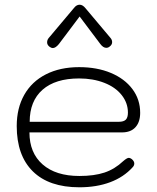

<svg xmlns="http://www.w3.org/2000/svg" viewBox="-20 -785 666 815"><path d="M51 -250Q51 -326 83 -382.5Q115 -439 175 -469.5Q235 -500 316 -500Q392 -500 450.5 -475.5Q509 -451 542 -407Q575 -363 575 -306Q575 -267 555 -245Q535 -223 498 -223H105Q105 -136 161 -87Q217 -38 317 -38Q380 -38 423.5 -52.5Q467 -67 503 -101Q519 -115 527 -115Q532 -115 539 -110Q550 -101 550 -91Q550 -82 543 -75Q505 -33 447.5 -11.5Q390 10 317 10Q188 10 119.5 -57.5Q51 -125 51 -250ZM484 -268Q505 -268 514 -277Q523 -286 523 -307Q523 -348 496.5 -381.5Q470 -415 422.5 -433.5Q375 -452 316 -452Q215 -452 160.5 -404Q106 -356 106 -268ZM180 -605Q180 -616 187 -624L293 -750Q304 -765 318 -765Q331 -765 343 -750L449 -624Q456 -616 456 -606Q456 -595 445 -587Q439 -582 431 -582Q418 -582 406 -598L318 -715L230 -598Q216 -581 204 -581Q198 -581 191 -586Q180 -594 180 -605Z"/></svg>

Font: Kodchasan ExtraLight
Style: Regular
Weight: 275
Version: Version 1.000; ttfautohint (v1.6)